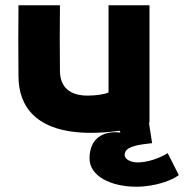

<svg xmlns="http://www.w3.org/2000/svg" viewBox="-20 -490 697 727"><path d="M391 -470V-140C377 -133 343 -128 312 -128C244 -128 208 -160 207 -220C206 -305 206 -385 207 -470H50C49 -375 49 -294 50 -199C51 -91 112 13 325 13C351 13 392 11 433 5L436 12C369 4 319 35 319 110C319 177 400 217 496 217C569 217 633 192 657 173L615 90C579 112 535 125 501 125C480 125 452 116 452 96C452 77 470 63 524 56L556 52L544 -25C545 -25 545 -26 546 -26V-470Z"/></svg>

Font: Kreadon Extra Bold
Style: Regular
Weight: 800
Designer: kohakuno
Foundry: StudioGnu
Version: Version 1.000;Glyphs 3.1.2 (3151)